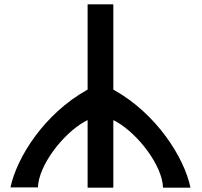

<svg xmlns="http://www.w3.org/2000/svg" viewBox="-20 -871 925 881"><path d="M377 -457C185 -349 58 -152 28 -11H154C157 -112 268 -256 367 -312L382 -320V-10H500V-320L515 -312C613 -256 725 -112 728 -10H854C825 -150 697 -349 505 -457L500 -460V-851H382V-460Z"/></svg>

Font: Ny Stormning
Style: Gr
Weight: 400
Designer: Robert Jablonski, Mew Too
Foundry: Cannot Into Space Fonts
Version: Version 0.90